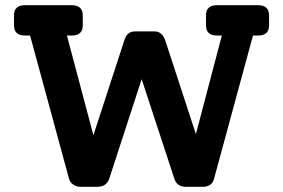

<svg xmlns="http://www.w3.org/2000/svg" viewBox="-20 -720 1091 740"><path d="M974 -700Q1017 -700 1017 -661V-622Q1017 -583 974 -583H955L805 -31Q797 0 761 0H697Q662 0 652 -31L526 -415L401 -31Q390 0 355 0H290Q275 0 262.5 -8.5Q250 -17 246 -31L96 -583H77Q34 -583 34 -622V-661Q34 -700 77 -700H256Q299 -700 299 -661V-622Q299 -583 256 -583H238L340 -199L460 -567Q470 -599 501 -599H575Q604 -599 616 -567L735 -203L835 -583H817Q774 -583 774 -622V-661Q774 -700 817 -700Z"/></svg>

Font: Solway
Style: Bold
Weight: 700
Designer: Mariya V. Pigoulevskaya
Foundry: The Northern Block Ltd.
Version: Version 1.000;hotconv 1.0.109;makeotfexe 2.5.65596